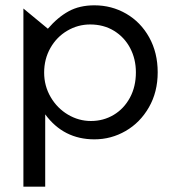

<svg xmlns="http://www.w3.org/2000/svg" viewBox="-20 -514 647 722"><path d="M335 10Q398 10 452.5 -21.5Q507 -53 540 -110.5Q573 -168 573 -242Q573 -316 541 -373.5Q509 -431 454.5 -462.5Q400 -494 335 -494Q279 -494 238 -471.5Q197 -449 160 -406L68 -482V188H150V-84Q219 10 335 10ZM491 -242Q491 -188 468.5 -146.5Q446 -105 407.5 -82Q369 -59 322 -59Q276 -59 235.5 -83Q195 -107 170.5 -149Q146 -191 146 -241Q146 -292 169.5 -333.5Q193 -375 233 -398.5Q273 -422 319 -422Q370 -422 409 -398Q448 -374 469.5 -333Q491 -292 491 -242Z"/></svg>

Font: Geom Light
Style: Regular
Weight: 300
Version: Version 1.102